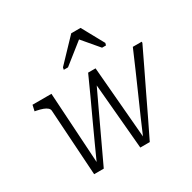

<svg xmlns="http://www.w3.org/2000/svg" viewBox="-172 -964 1144 1142"><g transform="rotate(-30 399.5 -393.0)"><path d="M223 4H157L128 -447Q128 -459 118 -468Q108 -477 90.5 -483.5Q73 -490 48 -495L37 -497L46 -537H176L208 -19L194 -25Q223 -89 252 -153Q281 -217 310.5 -280.5Q340 -344 369.5 -408Q399 -472 428 -537H479L523 -18L512 -25Q539 -89 567 -153Q595 -217 623.5 -281Q652 -345 679.5 -408.5Q707 -472 735 -537H796V-529Q764 -462 732 -395.5Q700 -329 667.5 -262Q635 -195 603.5 -128.5Q572 -62 539 4H474L432 -471L451 -481Q413 -401 375 -320Q337 -239 299 -158Q261 -77 223 4ZM522 -790H458L314 -639L311 -624H340L500 -751L463 -755L574 -624H601L605 -639Z"/></g></svg>

Font: Roboto Serif 20pt ExtraLight
Style: Italic
Weight: 250
Italic angle: -10°
Version: Version 1.007